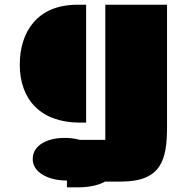

<svg xmlns="http://www.w3.org/2000/svg" viewBox="-20 -518 789 811"><path d="M424.8 249H490.7C661.6 249 685.5 157.2 685.5 18.1V-498H424.8ZM63.5 -245.1C63.5 -98.6 150.4 0 318.4 0H343.8V-498H306.2C137.7 -498 63.5 -383.3 63.5 -245.1ZM118.2 153.8C118.2 211.4 185.5 244.6 262.2 244.6C338.4 244.6 396.5 211.4 396.5 153.8C396.5 97.2 330.1 64.5 253.4 64.5C176.3 64.5 118.2 97.2 118.2 153.8ZM262.7 72.8V273.4H308.1C448.7 273.4 485.4 201.7 485.4 149.4V72.8Z"/></svg>

Font: Plaster
Style: Regular
Weight: 400
Designer: Eben Sorkin
Foundry: Eben Sorkin
Version: Version 1.007